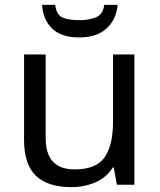

<svg xmlns="http://www.w3.org/2000/svg" viewBox="-20 -760 658 790"><path d="M533 -536V0H461L448 -71H444Q418 -29 372 -9.5Q326 10 274 10Q177 10 128 -36.5Q79 -83 79 -185V-536H168V-191Q168 -63 287 -63Q376 -63 410.5 -113Q445 -163 445 -257V-536ZM464 -740Q459 -680 418.5 -643Q378 -606 306 -606Q232 -606 194.5 -642.5Q157 -679 153 -740H207Q212 -699 237 -688Q262 -677 308 -677Q347 -677 375.5 -689Q404 -701 409 -740Z"/></svg>

Font: Noto Sans Phoenician
Style: Regular
Weight: 400
Designer: Monotype Design Team
Foundry: Monotype Imaging Inc.
Version: Version 2.001; ttfautohint (v1.8.4.7-5d5b)